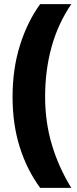

<svg xmlns="http://www.w3.org/2000/svg" viewBox="-20 -754 376 932"><path d="M41 -284Q41 -420 77 -534.5Q113 -649 175 -734H326Q261 -638 230 -525Q199 -412 199 -285Q199 -162 231.5 -52.5Q264 57 326 158H175Q111 71 76 -39.5Q41 -150 41 -284Z"/></svg>

Font: Noto Sans Lao UI Cond Blk
Style: Regular
Weight: 900
Width: 3
Designer: Monotype Design Team
Foundry: Monotype Imaging Inc.
Version: Version 2.000; ttfautohint (v1.8.4.7-5d5b)